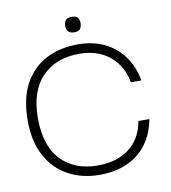

<svg xmlns="http://www.w3.org/2000/svg" viewBox="-80 -766 753 846"><g transform="rotate(-10 296.5 -343.5)"><path d="M298 10Q221 10 159.5 -23Q98 -56 62.5 -120.5Q27 -185 27 -281Q27 -378 62 -443Q97 -508 159.5 -540.5Q222 -573 302 -573Q368 -573 419 -549Q470 -525 504.5 -479.5Q539 -434 551 -368H504Q494 -421 465.5 -457.5Q437 -494 395.5 -512.5Q354 -531 302 -531Q196 -531 134.5 -467Q73 -403 73 -283Q73 -159 133.5 -95.5Q194 -32 298 -32Q355 -32 399 -51Q443 -70 470.5 -106Q498 -142 507 -194H556Q544 -129 510 -83.5Q476 -38 422.5 -14Q369 10 298 10ZM297 -628Q277 -628 269.5 -638.5Q262 -649 262 -663Q262 -677 269.5 -687Q277 -697 297 -697Q318 -697 324.5 -687Q331 -677 331 -663Q331 -649 324.5 -638.5Q318 -628 297 -628Z"/></g></svg>

Font: Darker Grotesque
Style: Regular
Weight: 400
Designer: Gabriel Lam
Foundry: TypeRant
Version: Version 1.000;gftools[0.9.28]